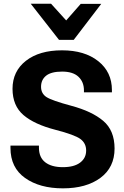

<svg xmlns="http://www.w3.org/2000/svg" viewBox="-20 -995 665 1029"><path d="M36.1 -201.9V-214.6H188.7V-203.6Q188.7 -151.4 222.5 -125.2Q256.3 -99.1 316.9 -99.1Q377.2 -99.1 409.4 -123.5Q441.7 -147.9 441.7 -188.2Q441.7 -227.3 411 -250Q380.4 -272.7 276.1 -299.6Q164.3 -328.4 105.8 -378.3Q47.4 -428.2 47.1 -518.8Q47.1 -613 119 -669.2Q190.9 -725.3 312.5 -725.3Q433.6 -725.3 506.7 -667.1Q579.8 -608.9 579.8 -512.2V-500H429.9V-510.5Q429.9 -555.9 400.5 -583.6Q371.1 -611.3 313 -611.3Q254.9 -611.3 227.4 -589.5Q200 -567.6 200 -530Q200 -493.4 229.4 -474.6Q258.8 -455.8 362.5 -428Q472.7 -398.4 533.2 -347.3Q593.8 -296.1 594 -199.2Q594 -97.9 518.2 -41.7Q442.4 14.4 317.1 14.4Q192.9 14.4 114.5 -41Q36.1 -96.4 36.1 -201.9ZM296.4 -781.2 144.8 -974.9H253.7L334.7 -885.5L412.8 -974.4H522.7L375 -781.2Z"/></svg>

Font: RobotoFlex
Style: Regular
Weight: 400
Designer: Berlow after Robertson
Foundry: Google
Version: Version 2.136